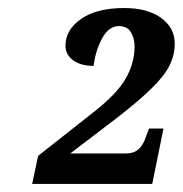

<svg xmlns="http://www.w3.org/2000/svg" viewBox="-20 -844 455 478"><path d="M60 -386 75 -456 212 -564Q271 -610 293 -648.5Q315 -687 315 -729Q315 -748 306 -763.5Q297 -779 276 -779Q251 -779 234.5 -749Q218 -719 213 -680Q181 -680 162 -694Q143 -708 143 -730Q143 -770 182 -797Q221 -824 289 -824Q347 -824 381 -799.5Q415 -775 415 -735Q415 -707 402 -681Q389 -655 358 -624.5Q327 -594 273 -552L155 -462H293Q315 -462 326.5 -474Q338 -486 343 -503L351 -524H387L359 -386Z"/></svg>

Font: Noto Serif SemiCondensed
Style: Bold Italic
Weight: 700
Width: 4
Italic angle: -12°
Designer: Monotype Design Team
Foundry: Monotype Imaging Inc.
Version: Version 2.014